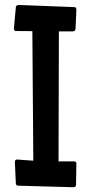

<svg xmlns="http://www.w3.org/2000/svg" viewBox="-20 -765 373 788"><path d="M285.6 -102.5Q293.5 -102.5 293.5 -93.3L292 -6.3Q292 3.4 280.3 3.4L53.7 -2.9Q45.4 -2.9 44.9 -14.6L41 -101.1Q42 -108.9 48.8 -110.4L116.7 -105.5L112.8 -637.2L45.9 -637.7Q37.1 -637.7 37.1 -648.4L44.9 -734.4Q45.4 -740.2 48.1 -741.9Q50.8 -743.7 56.6 -744.6L284.7 -735.8Q290 -735.4 291.5 -733.2Q293 -731 293.5 -724.6L290 -647Q289.1 -636.2 278.8 -636.2H221.7L220.2 -102.5Z"/></svg>

Font: Wellfleet
Style: Regular
Weight: 400
Designer: Riccardo De Franceschi
Foundry: Riccardo De Franceschi
Version: Version 1.002